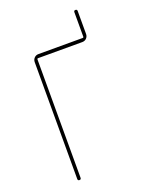

<svg xmlns="http://www.w3.org/2000/svg" viewBox="-163 -974 826 1059"><g transform="rotate(-20 250.0 -445.0)"><path d="M105.5 -9.8V-695.3Q105.5 -710 115.2 -720.2Q125 -730.5 139.6 -730.5H400.4Q405.3 -730.5 405.3 -735.4V-879.9Q405.3 -889.6 415 -889.6Q424.8 -889.6 424.8 -879.9V-745.1Q424.8 -730.5 415 -720.2Q405.3 -710 389.6 -710H129.9Q125 -710 125 -705.1V-9.8Q125 0 115.2 0Q105.5 0 105.5 -9.8Z"/></g></svg>

Font: Rounded-X Mgen+ 2m thin
Style: Regular
Weight: 100
Designer: [Source Han Sans]
Ryoko NISHIZUKA  (kana & ideographs); Paul D. Hunt (Latin, Greek & Cyrillic); Wenlong ZHANG  (bopomofo
Version: Version 1.059.20150602